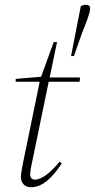

<svg xmlns="http://www.w3.org/2000/svg" viewBox="-20 -776 399 808"><path d="M111 12C163 12 205 -36 240 -88L231 -96C195 -52 157 -20 127 -20C114 -20 107 -29 107 -41C107 -59 112 -79 116 -98L185 -432H315L317 -450H189L220 -599H206L153 -453L46 -444V-432H147L78 -96C73 -70 68 -46 68 -31C68 -6 84 12 111 12ZM342 -756C334 -756 328 -754 320 -750L279 -540H291L326 -639C343 -681 358 -720 359 -737C361 -748 355 -756 342 -756Z"/></svg>

Font: Source Serif 4 Display Light
Style: Italic
Weight: 300
Italic angle: -12°
Designer: Frank Grießhammer
Foundry: Adobe Systems Incorporated
Version: Version 4.004;hotconv 1.0.117;makeotfexe 2.5.65602